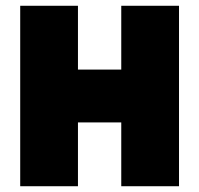

<svg xmlns="http://www.w3.org/2000/svg" viewBox="-20 -645 690 665"><path d="M400 0V-221H250V0H50V-625H250V-404H400V-625H600V0Z"/></svg>

Font: Myanmar Thuriya
Style: Regular
Weight: 400
Designer: Danh Hong
Foundry: Google Inc.
Version: Version 2.00 November 23, 2015